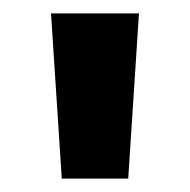

<svg xmlns="http://www.w3.org/2000/svg" viewBox="-20 -742 283 286"><path d="M187 -722 171 -476H72L56 -722Z"/></svg>

Font: MedMera Sans Semibold
Style: Regular
Weight: 600
Designer: Kasper Nordkvist
Foundry: UNCUT.wtf
Version: Version 1.300